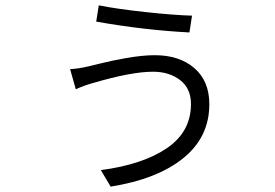

<svg xmlns="http://www.w3.org/2000/svg" viewBox="-20 -653 1040 726"><path d="M702.1 -259.8Q702.1 -318.4 661.1 -350.1Q620.1 -381.8 558.6 -381.8Q476.6 -381.8 331.1 -338.9Q295.9 -329.1 266.6 -315.4L245.1 -391.6Q273.4 -392.6 315.4 -402.3Q323.2 -404.3 353.5 -411.6Q383.8 -418.9 404.3 -423.3Q424.8 -427.7 455.1 -433.1Q485.4 -438.5 513.2 -441.4Q541 -444.3 565.4 -444.3Q658.2 -444.3 714.8 -395.5Q771.5 -346.7 771.5 -258.8Q771.5 -134.8 673.3 -55.2Q575.2 24.4 398.4 52.7L361.3 -9.8Q518.6 -30.3 610.4 -92.3Q702.1 -154.3 702.1 -259.8ZM343.8 -571.3 353.5 -632.8Q421.9 -619.1 529.8 -607.4Q637.7 -595.7 706.1 -593.8L696.3 -530.3Q525.4 -539.1 343.8 -571.3Z"/></svg>

Font: GenEi Gothic M SemiLight
Style: Regular
Weight: 350
Designer: o_tamon (Modified); [Source Han Sans]
Ryoko NISHIZUKA  (kana & ideographs); Paul D. Hunt (Latin, Greek & Cyrillic); Wenl
Version: Version 1.1a;Original Version 1.004